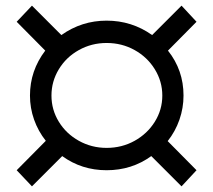

<svg xmlns="http://www.w3.org/2000/svg" viewBox="-20 -657 754 679"><path d="M573 -158 675 -55 622 2 515 -105Q446 -55 357 -55Q269 -55 200 -105L93 2L39 -55L142 -159Q115 -193 100.5 -234Q86 -275 86 -319Q86 -407 140 -478L39 -580L93 -637L197 -533Q269 -584 357 -584Q446 -584 518 -533L622 -637L675 -580L574 -478Q629 -409 629 -319Q629 -275 614.5 -233.5Q600 -192 573 -158ZM554 -319Q554 -369 527.5 -412Q501 -455 456 -480Q411 -505 357 -505Q304 -505 259 -480Q214 -455 188 -412Q162 -369 162 -319Q162 -269 188 -226.5Q214 -184 259 -159Q304 -134 357 -134Q411 -134 456 -159Q501 -184 527.5 -226.5Q554 -269 554 -319Z"/></svg>

Font: Montserrat
Style: Regular
Weight: 400
Designer: Julieta Ulanovsky
Foundry: Julieta Ulanovsky
Version: Version 6.001